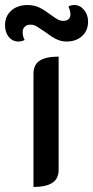

<svg xmlns="http://www.w3.org/2000/svg" viewBox="-67 -734 370 763"><path d="M66 -441Q66 -477 91 -493Q116 -509 166 -509V-59Q166 -24 141 -7.5Q116 9 66 9ZM-47 -634Q-47 -670 -22 -692Q3 -714 42 -714Q69 -714 89.5 -704Q110 -694 135 -675Q151 -663 162 -657Q173 -651 184 -651Q198 -651 205.5 -658Q213 -665 213 -676Q213 -690 205 -708Q214 -714 229 -714Q251 -714 267 -694.5Q283 -675 283 -649Q283 -612 259 -590.5Q235 -569 198 -569Q175 -569 155.5 -579Q136 -589 111 -608Q89 -623 78 -629.5Q67 -636 54 -636Q40 -636 31.5 -628Q23 -620 23 -606Q23 -589 31 -575Q19 -569 6 -569Q-17 -569 -32 -587Q-47 -605 -47 -634Z"/></svg>

Font: K2D Medium
Style: Regular
Weight: 500
Designer: Katatrad Aksorn Co.,Ltd.
Foundry: Cadson Demak Co.,Ltd.
Version: Version 1.000; ttfautohint (v1.6)